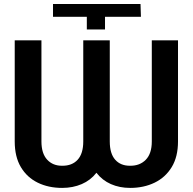

<svg xmlns="http://www.w3.org/2000/svg" viewBox="-20 -918 952 948"><path d="M408.7 -835H241.7V-898.4H673.8L675.8 -835H498.5V-772.5H408.7ZM391.1 -718.8H522V-219.7Q522 -159.7 548.8 -129.4Q575.7 -99.1 622.6 -99.6Q670.4 -99.1 700 -129.4Q729.5 -159.7 729.5 -219.7V-718.8H858.9V-219.7Q858.9 -144 827.9 -93Q796.9 -42 743.4 -16.1Q689.9 9.8 622.6 9.8Q570.3 9.8 527.6 -9Q484.9 -27.8 456.1 -64.9Q427.2 -27.8 383.5 -9Q339.8 9.8 287.1 9.8Q219.2 9.8 166.3 -16.1Q113.3 -42 83 -93Q52.7 -144 52.7 -219.7V-718.8H184.6V-219.7Q184.6 -160.2 212.9 -129.6Q241.2 -99.1 287.1 -99.6Q335.9 -99.1 363.5 -129.4Q391.1 -159.7 391.1 -219.7Z"/></svg>

Font: Inter Tight SemiBold
Style: Regular
Weight: 600
Designer: Rasmus Andersson
Foundry: rsms
Version: Version 3.004; ttfautohint (v1.8.4.7-5d5b)